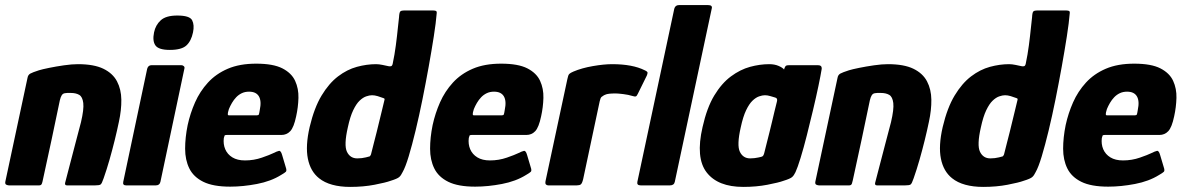

<svg xmlns="http://www.w3.org/2000/svg" viewBox="-28 -728 4654 754"><path d="M7 0Q3 0 -3 -2.5Q-9 -5 -7 -15Q15 -117 36.5 -218.5Q58 -320 80 -422Q82 -434 91 -439Q100 -444 125 -452Q138 -456 165 -461.5Q192 -467 223 -471.5Q254 -476 278 -476Q341 -476 378 -458Q415 -440 431.5 -408.5Q448 -377 448.5 -336.5Q449 -296 439 -250Q432 -216 422.5 -177.5Q413 -139 402 -100.5Q391 -62 379 -28Q372 -7 367 -3.5Q362 0 346 0H235Q225 0 228 -11Q229 -16 235.5 -40Q242 -64 250.5 -97.5Q259 -131 268 -164.5Q277 -198 283 -221.5Q289 -245 290 -248Q302 -299 299 -323.5Q296 -348 283 -355.5Q270 -363 250 -363Q240 -363 236 -363Q232 -363 227 -362Q219 -361 214.5 -354Q210 -347 207 -334Q192 -261 175 -181.5Q158 -102 140 -20Q139 -14 136.5 -7Q134 0 126 0Z M730 -601Q723 -567 704 -549.5Q685 -532 639 -532Q595 -532 582.5 -549.5Q570 -567 577 -601Q583 -630 603.5 -648.5Q624 -667 668 -667Q717 -667 726.5 -648.5Q736 -630 730 -601ZM602 -14Q599 0 584 0H467Q453 0 456 -14L550 -458Q554 -472 567 -472H684Q690 -472 694 -468Q698 -464 696 -458Z M709 -237Q719 -283 738 -326Q757 -369 788.5 -403.5Q820 -438 866.5 -458Q913 -478 978 -478Q1045 -478 1081 -459.5Q1117 -441 1131 -410.5Q1145 -380 1144 -343.5Q1143 -307 1135 -271Q1126 -228 1112 -213Q1098 -198 1077 -198H862Q855 -198 854 -195.5Q853 -193 851 -186Q848 -162 856.5 -142Q865 -122 884.5 -110Q904 -98 934 -98Q969 -98 1000.5 -109Q1032 -120 1044 -126Q1060 -134 1067.5 -135.5Q1075 -137 1080 -119L1094 -72Q1099 -58 1094.5 -53.5Q1090 -49 1076 -41Q1036 -16 981 -5.5Q926 5 876 5Q809 5 770.5 -14Q732 -33 715.5 -66.5Q699 -100 699 -144Q699 -188 709 -237ZM992 -295Q996 -314 995 -327.5Q994 -341 988.5 -350Q983 -359 973.5 -363.5Q964 -368 950 -368Q934 -368 921.5 -362Q909 -356 899.5 -346Q890 -336 883 -324Q876 -312 871 -300Q866 -284 866.5 -279.5Q867 -275 871 -275Q898 -275 925.5 -275Q953 -275 980 -275Q987 -275 988.5 -278.5Q990 -282 992 -295Z M1188 -229Q1206 -305 1235 -353Q1264 -401 1299.5 -428Q1335 -455 1373.5 -465.5Q1412 -476 1449 -476Q1460 -476 1474.5 -473Q1489 -470 1498 -468Q1503 -467 1507.5 -468Q1512 -469 1514 -477Q1518 -495 1521 -513.5Q1524 -532 1526.5 -550Q1529 -568 1531 -586.5Q1533 -605 1535 -623.5Q1537 -642 1539 -660Q1540 -680 1544.5 -683.5Q1549 -687 1560 -687H1670Q1678 -687 1683 -685.5Q1688 -684 1687 -676Q1684 -639 1675.5 -584.5Q1667 -530 1655.5 -466Q1644 -402 1631 -337.5Q1618 -273 1604 -215Q1590 -157 1577 -114Q1564 -71 1553 -52Q1547 -39 1539.5 -32.5Q1532 -26 1506 -18Q1487 -11 1443 -2.5Q1399 6 1347 6Q1308 6 1277 -2.5Q1246 -11 1225 -28Q1191 -55 1181 -105Q1171 -155 1188 -229ZM1338 -228Q1322 -158 1334.5 -132Q1347 -106 1375 -106Q1384 -106 1392.5 -107Q1401 -108 1409 -110Q1417 -112 1424 -114Q1426 -116 1427.5 -118.5Q1429 -121 1430 -126Q1435 -147 1440.5 -167.5Q1446 -188 1451 -208.5Q1456 -229 1461 -249.5Q1466 -270 1471 -290.5Q1476 -311 1481 -332Q1483 -338 1482 -340Q1481 -342 1477 -343Q1467 -347 1455 -350.5Q1443 -354 1433 -354Q1423 -354 1410 -349.5Q1397 -345 1384 -332.5Q1371 -320 1359 -295Q1347 -270 1338 -228Z M1671 -237Q1681 -283 1700 -326Q1719 -369 1750.5 -403.5Q1782 -438 1828.5 -458Q1875 -478 1940 -478Q2007 -478 2043 -459.5Q2079 -441 2093 -410.5Q2107 -380 2106 -343.5Q2105 -307 2097 -271Q2088 -228 2074 -213Q2060 -198 2039 -198H1824Q1817 -198 1816 -195.5Q1815 -193 1813 -186Q1810 -162 1818.5 -142Q1827 -122 1846.5 -110Q1866 -98 1896 -98Q1931 -98 1962.5 -109Q1994 -120 2006 -126Q2022 -134 2029.5 -135.5Q2037 -137 2042 -119L2056 -72Q2061 -58 2056.5 -53.5Q2052 -49 2038 -41Q1998 -16 1943 -5.5Q1888 5 1838 5Q1771 5 1732.5 -14Q1694 -33 1677.5 -66.5Q1661 -100 1661 -144Q1661 -188 1671 -237ZM1954 -295Q1958 -314 1957 -327.5Q1956 -341 1950.5 -350Q1945 -359 1935.5 -363.5Q1926 -368 1912 -368Q1896 -368 1883.5 -362Q1871 -356 1861.5 -346Q1852 -336 1845 -324Q1838 -312 1833 -300Q1828 -284 1828.5 -279.5Q1829 -275 1833 -275Q1860 -275 1887.5 -275Q1915 -275 1942 -275Q1949 -275 1950.5 -278.5Q1952 -282 1954 -295Z M2376 -476Q2456 -476 2504 -452Q2515 -447 2515 -442.5Q2515 -438 2512 -431L2477 -360Q2473 -351 2469 -349.5Q2465 -348 2456 -351Q2440 -356 2419.5 -358.5Q2399 -361 2390 -361Q2374 -361 2365.5 -360Q2357 -359 2352.5 -357.5Q2348 -356 2344 -354Q2339 -351 2334.5 -347.5Q2330 -344 2327 -330L2262 -24Q2258 -8 2253 -4Q2248 0 2237 0H2125Q2120 0 2116 -3.5Q2112 -7 2115 -20L2200 -417Q2203 -433 2207.5 -437.5Q2212 -442 2224 -447Q2257 -461 2300.5 -468.5Q2344 -476 2376 -476Z M2475 -14 2620 -694Q2624 -708 2638 -708H2753Q2771 -708 2767 -694L2622 -14Q2619 0 2603 0H2488Q2472 0 2475 -14Z M2891 6Q2791 6 2747 -51Q2703 -108 2731 -229Q2748 -305 2777 -353Q2806 -401 2842.5 -428Q2879 -455 2917.5 -465.5Q2956 -476 2993 -476Q3014 -476 3030 -469Q3046 -462 3051 -455L3053 -461Q3056 -469 3060 -470.5Q3064 -472 3072 -472H3184Q3200 -472 3199 -458Q3195 -433 3186 -390Q3177 -347 3165 -296.5Q3153 -246 3140.5 -196.5Q3128 -147 3116 -108Q3104 -69 3096 -52Q3090 -39 3082.5 -32.5Q3075 -26 3049 -18Q3030 -11 2986 -2.5Q2942 6 2891 6ZM2918 -106Q2927 -106 2935 -107Q2943 -108 2950 -109.5Q2957 -111 2961 -112Q2966 -113 2968.5 -116Q2971 -119 2973 -126Q2978 -147 2983.5 -168Q2989 -189 2994 -209.5Q2999 -230 3004 -250.5Q3009 -271 3013.5 -290.5Q3018 -310 3023 -329Q3025 -336 3023 -340Q3021 -344 3016 -345Q3009 -347 2997.5 -350.5Q2986 -354 2976 -354Q2966 -354 2953 -349.5Q2940 -345 2927 -332.5Q2914 -320 2902 -295Q2890 -270 2881 -228Q2865 -158 2877.5 -132Q2890 -106 2918 -106Z M3188 0Q3184 0 3178 -2.5Q3172 -5 3174 -15Q3196 -117 3217.5 -218.5Q3239 -320 3261 -422Q3263 -434 3272 -439Q3281 -444 3306 -452Q3319 -456 3346 -461.5Q3373 -467 3404 -471.5Q3435 -476 3459 -476Q3522 -476 3559 -458Q3596 -440 3612.5 -408.5Q3629 -377 3629.5 -336.5Q3630 -296 3620 -250Q3613 -216 3603.5 -177.5Q3594 -139 3583 -100.5Q3572 -62 3560 -28Q3553 -7 3548 -3.5Q3543 0 3527 0H3416Q3406 0 3409 -11Q3410 -16 3416.5 -40Q3423 -64 3431.5 -97.5Q3440 -131 3449 -164.5Q3458 -198 3464 -221.5Q3470 -245 3471 -248Q3483 -299 3480 -323.5Q3477 -348 3464 -355.5Q3451 -363 3431 -363Q3421 -363 3417 -363Q3413 -363 3408 -362Q3400 -361 3395.5 -354Q3391 -347 3388 -334Q3373 -261 3356 -181.5Q3339 -102 3321 -20Q3320 -14 3317.5 -7Q3315 0 3307 0Z M3674 -229Q3692 -305 3721 -353Q3750 -401 3785.5 -428Q3821 -455 3859.5 -465.5Q3898 -476 3935 -476Q3946 -476 3960.5 -473Q3975 -470 3984 -468Q3989 -467 3993.5 -468Q3998 -469 4000 -477Q4004 -495 4007 -513.5Q4010 -532 4012.5 -550Q4015 -568 4017 -586.5Q4019 -605 4021 -623.5Q4023 -642 4025 -660Q4026 -680 4030.5 -683.5Q4035 -687 4046 -687H4156Q4164 -687 4169 -685.5Q4174 -684 4173 -676Q4170 -639 4161.5 -584.5Q4153 -530 4141.5 -466Q4130 -402 4117 -337.5Q4104 -273 4090 -215Q4076 -157 4063 -114Q4050 -71 4039 -52Q4033 -39 4025.5 -32.5Q4018 -26 3992 -18Q3973 -11 3929 -2.5Q3885 6 3833 6Q3794 6 3763 -2.5Q3732 -11 3711 -28Q3677 -55 3667 -105Q3657 -155 3674 -229ZM3824 -228Q3808 -158 3820.5 -132Q3833 -106 3861 -106Q3870 -106 3878.5 -107Q3887 -108 3895 -110Q3903 -112 3910 -114Q3912 -116 3913.5 -118.5Q3915 -121 3916 -126Q3921 -147 3926.5 -167.5Q3932 -188 3937 -208.5Q3942 -229 3947 -249.5Q3952 -270 3957 -290.5Q3962 -311 3967 -332Q3969 -338 3968 -340Q3967 -342 3963 -343Q3953 -347 3941 -350.5Q3929 -354 3919 -354Q3909 -354 3896 -349.5Q3883 -345 3870 -332.5Q3857 -320 3845 -295Q3833 -270 3824 -228Z M4157 -237Q4167 -283 4186 -326Q4205 -369 4236.5 -403.5Q4268 -438 4314.5 -458Q4361 -478 4426 -478Q4493 -478 4529 -459.5Q4565 -441 4579 -410.5Q4593 -380 4592 -343.5Q4591 -307 4583 -271Q4574 -228 4560 -213Q4546 -198 4525 -198H4310Q4303 -198 4302 -195.5Q4301 -193 4299 -186Q4296 -162 4304.5 -142Q4313 -122 4332.5 -110Q4352 -98 4382 -98Q4417 -98 4448.5 -109Q4480 -120 4492 -126Q4508 -134 4515.5 -135.5Q4523 -137 4528 -119L4542 -72Q4547 -58 4542.5 -53.5Q4538 -49 4524 -41Q4484 -16 4429 -5.5Q4374 5 4324 5Q4257 5 4218.5 -14Q4180 -33 4163.5 -66.5Q4147 -100 4147 -144Q4147 -188 4157 -237ZM4440 -295Q4444 -314 4443 -327.5Q4442 -341 4436.5 -350Q4431 -359 4421.5 -363.5Q4412 -368 4398 -368Q4382 -368 4369.5 -362Q4357 -356 4347.5 -346Q4338 -336 4331 -324Q4324 -312 4319 -300Q4314 -284 4314.5 -279.5Q4315 -275 4319 -275Q4346 -275 4373.5 -275Q4401 -275 4428 -275Q4435 -275 4436.5 -278.5Q4438 -282 4440 -295Z"/></svg>

Font: Glory Thin ExtraBold
Style: Italic
Weight: 800
Italic angle: -12°
Version: Version 1.011